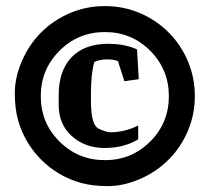

<svg xmlns="http://www.w3.org/2000/svg" viewBox="-20 -783 698 639"><path d="M40 -383.5Q29.3 -421.9 29.3 -473.6Q29.3 -525.4 53 -580.1Q76.7 -634.8 117.2 -675.3Q157.7 -715.8 212.4 -739.3Q267.1 -762.7 329.1 -762.7Q391.1 -762.7 445.8 -739.3Q500.5 -715.8 541 -675.3Q581.5 -634.8 605 -580.1Q628.4 -525.4 628.4 -463.4Q628.4 -401.4 605 -346.7Q581.5 -292 541 -251.5Q500.5 -210.9 445.8 -187.3Q391.1 -163.6 339.4 -163.6Q287.6 -163.6 249.3 -174.3Q210.9 -185.1 177.7 -204.6Q144.5 -224.1 117.2 -251.5Q89.8 -278.8 70.3 -312Q50.8 -345.2 40 -383.5ZM178 -614Q115.7 -551.8 115.7 -462.9Q115.7 -374 178 -312Q240.2 -250 329.1 -250Q418 -250 480 -312Q542 -374 542 -462.9Q542 -551.8 480 -614Q418 -676.3 329.1 -676.3Q240.2 -676.3 178 -614ZM439.9 -319.3Q392.6 -290.5 328.1 -290.5Q263.7 -290.5 219.5 -329.6Q175.3 -368.7 175.3 -434.6V-465.3Q175.3 -548.3 218.5 -592.8Q261.7 -637.2 340.3 -637.2Q395 -637.2 436 -618.7L441.9 -519.5L394 -512.7L372.6 -579.6Q358.9 -585.4 335.9 -585.4Q313 -585.4 293.9 -576.7Q282.7 -538.1 282.7 -472.7V-446.8Q282.7 -367.2 308.1 -355Q333.5 -342.8 347.2 -342.8Q395 -342.8 439.9 -365.2Z"/></svg>

Font: NoticiaText-Bold
Style: Bold
Weight: 700
Designer: JM Sole
Foundry: JM Sole
Version: Version 1.003